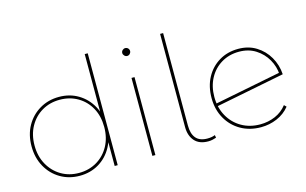

<svg xmlns="http://www.w3.org/2000/svg" viewBox="-91 -984 1963 1230"><g transform="rotate(-15 891.0 -369.5)"><path d="M305 3Q234 3 177 -30.5Q120 -64 87 -123.5Q54 -183 54 -259Q54 -336 87 -394.5Q120 -453 177 -486.5Q234 -520 305 -520Q376 -520 432 -486.5Q488 -453 520.5 -394.5Q553 -336 553 -259Q553 -183 520.5 -123.5Q488 -64 432 -30.5Q376 3 305 3ZM305 -16Q371 -16 423.5 -47Q476 -78 506 -133Q536 -188 536 -259Q536 -331 506 -385.5Q476 -440 423.5 -470.5Q371 -501 305 -501Q239 -501 187 -470.5Q135 -440 104.5 -385.5Q74 -331 74 -259Q74 -188 104.5 -133Q135 -78 187 -47Q239 -16 305 -16ZM536 0V-190L546 -260L536 -330V-742H556V0Z M786 0V-517H806V0ZM796 -660Q786 -660 778 -668Q770 -676 770 -686Q770 -697 778 -704.5Q786 -712 796 -712Q807 -712 814.5 -704.5Q822 -697 822 -686Q822 -676 814.5 -668Q807 -660 796 -660Z M1157 3Q1097 3 1066.5 -32Q1036 -67 1036 -124V-742H1056V-129Q1056 -74 1080.5 -45Q1105 -16 1156 -16Q1172 -16 1185 -18.5Q1198 -21 1207 -25L1210 -7Q1199 -3 1185 0Q1171 3 1157 3Z M1507 3Q1432 3 1373.5 -30.5Q1315 -64 1281.5 -123.5Q1248 -183 1248 -259Q1248 -336 1279.5 -394.5Q1311 -453 1366.5 -486.5Q1422 -520 1494 -520Q1561 -520 1612 -488.5Q1663 -457 1693.5 -404.5Q1724 -352 1728 -289L1266 -198L1260 -216L1717 -306L1708 -292Q1705 -346 1678 -393.5Q1651 -441 1604 -471Q1557 -501 1494 -501Q1428 -501 1376.5 -470Q1325 -439 1296 -385Q1267 -331 1267 -262Q1267 -190 1298 -134.5Q1329 -79 1383 -47.5Q1437 -16 1507 -16Q1560 -16 1606.5 -36Q1653 -56 1684 -96L1698 -82Q1664 -40 1613.5 -18.5Q1563 3 1507 3Z"/></g></svg>

Font: Montserrat Alternates Thin
Style: Regular
Weight: 100
Designer: Julieta Ulanovsky
Foundry: Julieta Ulanovsky
Version: Version 9.000